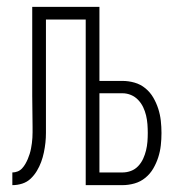

<svg xmlns="http://www.w3.org/2000/svg" viewBox="-20 -540 540 560"><path d="M16 0V-37Q24 -37 31.5 -40Q39 -43 44.5 -49Q50 -55 54 -62Q58 -69 61 -76Q64 -83 66.5 -91Q69 -99 70.5 -107Q72 -115 73 -122.5Q74 -130 74.5 -138Q75 -146 75 -154Q75 -162 75 -170Q75 -193 74.5 -216Q74 -239 74 -261V-520H270V-304H337Q355 -304 372.5 -299Q390 -294 404 -282.5Q418 -271 427 -255.5Q436 -240 441.5 -223Q447 -206 449 -188Q451 -170 451 -152Q451 -134 449 -116Q447 -98 441.5 -81Q436 -64 427 -48.5Q418 -33 404 -21.5Q390 -10 372.5 -5Q355 0 337 0H230V-483H114V-261Q114 -241 114 -221.5Q114 -202 114 -182Q114 -167 114 -152.5Q114 -138 112.5 -124Q111 -110 108 -95.5Q105 -81 100 -67.5Q95 -54 87.5 -41.5Q80 -29 69.5 -19Q59 -9 45 -4.5Q31 0 16 0ZM270 -37H337Q350 -37 362 -41.5Q374 -46 383 -55.5Q392 -65 397.5 -77Q403 -89 406 -101.5Q409 -114 410 -126.5Q411 -139 411 -152Q411 -165 410 -178Q409 -191 406 -203.5Q403 -216 397.5 -227.5Q392 -239 383 -248.5Q374 -258 362 -263Q350 -268 337 -268H270Z"/></svg>

Font: Iosevka SS04 Extralight
Style: Regular
Weight: 200
Monospace: yes
Designer: Belleve Invis
Foundry: Belleve Invis
Version: Version 19.0.0; ttfautohint (v1.8.4)